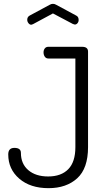

<svg xmlns="http://www.w3.org/2000/svg" viewBox="-20 -975 552 1001"><path d="M23 -170C23 -118.7 42.2 -76.5 80.5 -43.5C118.8 -10.5 169.7 6 233 6C295 6 344.8 -11.2 382.5 -45.5C420.2 -79.8 439 -134 439 -208V-706C439 -722.7 428.7 -731 408 -731H232C224 -731 217.8 -728.2 213.5 -722.5C209.2 -716.8 207 -710 207 -702C207 -693.3 209.2 -685.8 213.5 -679.5C217.8 -673.2 224 -670 232 -670H373V-208C373 -156.7 360.7 -118.3 336 -93C311.3 -67.7 276.3 -55 231 -55C187.7 -55 153.2 -66 127.5 -88C101.8 -110 89 -140 89 -178C89 -195.3 77.7 -204 55 -204C33.7 -204 23 -192.7 23 -170ZM122 -872C122 -865.3 124.2 -859.3 128.5 -854C132.8 -848.7 137.7 -846 143 -846L152 -849L256 -905L360 -850C366 -848 369.3 -847 370 -847C375.3 -847 380 -849.3 384 -854C388 -858.7 390 -864.3 390 -871C390 -882.3 385.7 -890 377 -894L273 -950C267.7 -953.3 262 -955 256 -955C250 -955 244.3 -953.3 239 -950L135 -894C126.3 -889.3 122 -882 122 -872Z"/></svg>

Font: Terminal Dosis
Style: Book
Weight: 400
Designer: EdgarTolentino, PabloImpallari, IginoMarini
Foundry: EdgarTolentino, PabloImpallari, IginoMarini
Version: Version 1.006